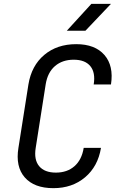

<svg xmlns="http://www.w3.org/2000/svg" viewBox="-20 -970 640 1000"><path d="M258 10Q158 10 109 -46Q60 -102 76 -200L128 -530Q144 -628 210.5 -684Q277 -740 377 -740Q475 -740 524 -683.5Q573 -627 558 -530H468Q478 -592 450.5 -625.5Q423 -659 364 -659Q305 -659 266.5 -626Q228 -593 218 -531L166 -200Q156 -138 184 -104.5Q212 -71 271 -71Q330 -71 368 -104.5Q406 -138 416 -200H506Q490 -103 423 -46.5Q356 10 258 10ZM328 -810 456 -950H558L425 -810Z"/></svg>

Font: NKDuy Mono
Style: Italic
Weight: 400
Italic angle: -9°
Monospace: yes
Designer: NKDuy
Foundry: NKDuy
Version: Version 2.251; ttfautohint (v1.8.4.7-5d5b)